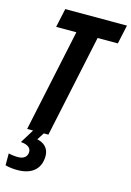

<svg xmlns="http://www.w3.org/2000/svg" viewBox="-140 -783 746 1091"><g transform="rotate(15 233.0 -237.0)"><path d="M70 0H105L55 81C95 84 115 99 115 123C115 151 95 168 61 168C39 168 19 165 5 161V231C29 238 53 240 78 240C152 240 211 205 211 121C211 77 182 50 141 42L168 0H195L323 -603H442L466 -714H103L79 -603H198Z"/></g></svg>

Font: Noto Sans ExtraCondensed
Style: Bold Italic
Weight: 700
Width: 2
Italic angle: -12°
Designer: Monotype Design Team
Foundry: Monotype Imaging Inc.
Version: Version 2.013